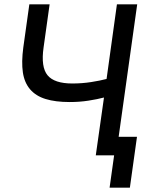

<svg xmlns="http://www.w3.org/2000/svg" viewBox="-20 -720 695 890"><path d="M462 -268Q432 -260 390.5 -253.5Q349 -247 303 -247Q237 -247 191.5 -261Q146 -275 119.5 -306Q93 -337 86 -384.5Q79 -432 88 -500L116 -700H210L182 -500Q169 -409 200.5 -371Q232 -333 315 -333Q360 -333 402 -339.5Q444 -346 474 -354L522 -700H616L530 -86H615L582 150H488L509 0H424Z"/></svg>

Font: Retni Sans Medium
Style: Italic
Weight: 500
Italic angle: -8°
Designer: Vitaly Kuzmin
Foundry: ParaType Ltd.
Version: Version 1.00;June 10, 2019;FontCreator 11.5.0.2425 64-bit; t